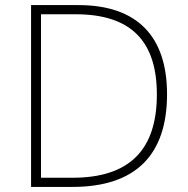

<svg xmlns="http://www.w3.org/2000/svg" viewBox="-20 -734 740 754"><path d="M636 -364C636 -591 519 -714 288 -714H102V0H265C512 0 636 -125 636 -364ZM596 -363C596 -144 487 -36 265 -36H141V-678H277C497 -678 596 -570 596 -363Z"/></svg>

Font: Noto Sans Canadian Aboriginal ExtraLight
Style: Regular
Weight: 200
Designer: Monotype Design Team, Typotheque's Kevin King
Foundry: Monotype Imaging Inc.
Version: Version 2.004